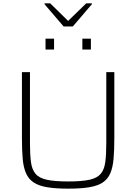

<svg xmlns="http://www.w3.org/2000/svg" viewBox="-20 -1119 814 1147"><path d="M388 8Q312 8 261.5 -0.5Q211 -9 181 -29Q151 -49 135.5 -84Q120 -119 115.5 -171Q111 -223 111 -296V-688H159V-265Q159 -195 165 -150.5Q171 -106 192.5 -80.5Q214 -55 260.5 -45Q307 -35 387 -35Q468 -35 514 -45Q560 -55 581.5 -80.5Q603 -106 609 -150.5Q615 -195 615 -265V-688H663V-296Q663 -223 658.5 -171Q654 -119 639 -84Q624 -49 594 -29Q564 -9 514 -0.5Q464 8 388 8ZM252 -823V-888H303V-823ZM472 -823V-888H523V-823ZM360 -961 246 -1094V-1099H280L387 -994L495 -1099H529V-1094L415 -961Z"/></svg>

Font: Saira SemiExpanded ExtraLight
Style: Regular
Weight: 250
Width: 6
Designer: Hector Gatti with collaboration of the Omnibus-Type team
Foundry: Omnibus-Type
Version: Version 1.101